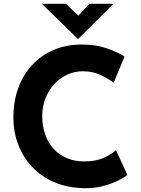

<svg xmlns="http://www.w3.org/2000/svg" viewBox="-20 -977 737 1005"><path d="M647 -61Q635 -51 602.5 -34Q570 -17 523 -4Q476 9 419 8Q332 6 263.5 -23.5Q195 -53 147.5 -104Q100 -155 75 -221Q50 -287 50 -362Q50 -446 75.5 -516Q101 -586 148.5 -637Q196 -688 262 -716Q328 -744 408 -744Q482 -744 539 -724Q596 -704 632 -681L575 -544Q550 -563 508.5 -583.5Q467 -604 413 -604Q371 -604 332.5 -586.5Q294 -569 264.5 -537Q235 -505 218 -462.5Q201 -420 201 -370Q201 -317 216.5 -273Q232 -229 261 -197.5Q290 -166 330.5 -149Q371 -132 422 -132Q481 -132 523 -151Q565 -170 587 -191ZM325 -957 403 -883 369 -873 448 -957H574L389 -773H388L199 -957Z"/></svg>

Font: Josefin Sans Thin
Style: Bold
Weight: 700
Version: Version 2.000